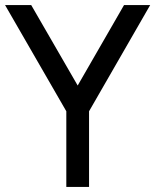

<svg xmlns="http://www.w3.org/2000/svg" viewBox="-20 -740 614 760"><path d="M242.5 0H332.5V-299.5L574.5 -720H471L287.5 -401.5L103.5 -720H0L242.5 -299.5Z"/></svg>

Font: Eudonet Medium
Style: Regular
Weight: 500
Designer: Mikhail Sharanda
Foundry: Mikhail Sharanda
Version: Version 4.503;Glyphs 3.1.2 (3151)